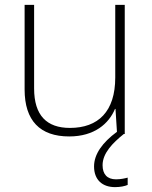

<svg xmlns="http://www.w3.org/2000/svg" viewBox="-20 -550 622 788"><path d="M401 128C401 79 442 37 488 0H492V-530H453V-232C453 -92 383 -25 267 -25C172 -25 120 -76 120 -187V-530H81V-183C81 -55 144 10 264 10C368 10 427 -43 452 -103H454L460 -9C400 35 366 83 366 133C366 189 401 218 452 218C474 218 492 214 504 209V179C493 182 476 186 456 186C420 186 401 165 401 128Z"/></svg>

Font: Noto Sans Tamil ExtraLight
Style: Regular
Weight: 200
Designer: Jelle Bosma - Monotype Design Team
Foundry: Monotype Imaging Inc.
Version: Version 2.004